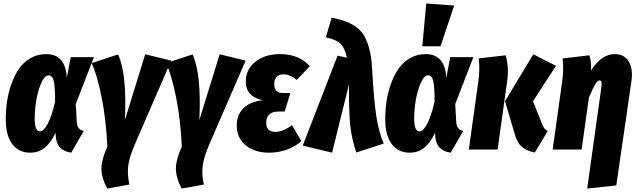

<svg xmlns="http://www.w3.org/2000/svg" viewBox="-20 -863 3676 1108"><path d="M246.1 -550.8Q303.2 -550.8 333 -515.4Q362.8 -480 365.2 -413.1L388.2 -533.2H522L417 -262.2L422.9 -160.2Q424.3 -135.7 434.3 -123.8Q444.3 -111.8 462.9 -106.9L391.1 18.1Q306.2 5.9 301.8 -78.1L300.8 -96.2Q273.4 -39.1 238.3 -10.5Q203.1 18.1 153.8 18.1Q88.4 18.1 50.8 -31.5Q13.2 -81.1 13.2 -174.8Q13.2 -227.5 20.8 -278.6Q28.3 -329.6 46.1 -379.4Q64 -429.2 90.1 -466.8Q116.2 -504.4 156.5 -527.6Q196.8 -550.8 246.1 -550.8ZM261.2 -428.2Q236.8 -428.2 217.3 -382.3Q197.8 -336.4 189 -281.5Q180.2 -226.6 180.2 -182.1Q180.2 -141.1 188 -123Q195.8 -105 211.9 -105Q231.4 -105 253.9 -145.8Q276.4 -186.5 297.9 -274.9Q298.3 -362.3 290.3 -395.3Q282.2 -428.2 261.2 -428.2Z M661.6 -548.8Q713.4 -435.5 700.7 -169.9L817.9 -549.8L967.8 -513.2L756.8 -26.9Q742.2 8.3 733.9 33.7Q725.6 59.1 721.2 86.4Q716.8 113.8 718.3 141.1Q719.7 168.5 726.6 202.1L598.6 225.1Q564.9 161.1 565.4 109.1Q565.9 57.1 599.6 -17.1Q591.8 -176.3 565.9 -304.2Q540 -432.1 508.8 -499Z M1091.3 -548.8Q1143.1 -435.5 1130.4 -169.9L1247.6 -549.8L1397.5 -513.2L1186.5 -26.9Q1171.9 8.3 1163.6 33.7Q1155.3 59.1 1150.9 86.4Q1146.5 113.8 1147.9 141.1Q1149.4 168.5 1156.2 202.1L1028.3 225.1Q994.6 161.1 995.1 109.1Q995.6 57.1 1029.3 -17.1Q1021.5 -176.3 995.6 -304.2Q969.7 -432.1 938.5 -499Z M1531.2 18.1Q1449.7 18.1 1397.9 -24.4Q1346.2 -66.9 1346.2 -140.1Q1346.2 -200.7 1385.7 -239.3Q1425.3 -277.8 1496.1 -284.2Q1398.4 -306.2 1398.4 -392.1Q1398.4 -462.9 1453.9 -506.8Q1509.3 -550.8 1596.2 -550.8Q1705.1 -550.8 1768.1 -481L1692.4 -401.9Q1654.3 -434.1 1615.2 -434.1Q1588.9 -434.1 1575.7 -418.5Q1562.5 -402.8 1562.5 -377Q1562.5 -352.5 1574.5 -339.4Q1586.4 -326.2 1615.2 -326.2H1655.3L1623 -219.2H1585.4Q1550.3 -219.2 1533.2 -201.7Q1516.1 -184.1 1516.1 -154.8Q1516.1 -102.1 1568.4 -102.1Q1591.8 -102.1 1613.8 -111.3Q1635.7 -120.6 1665.5 -140.1L1719.2 -48.8Q1684.6 -17.1 1635.7 0.5Q1586.9 18.1 1531.2 18.1Z M1894 -761.2Q1941.9 -751.5 1974.4 -739.5Q2006.8 -727.5 2036.1 -706.3Q2065.4 -685.1 2083 -653.8Q2100.6 -622.6 2112.3 -576.2Q2124 -529.8 2127.4 -465.8Q2137.7 -284.7 2151.1 -195.1Q2164.6 -105.5 2194.3 -34.2L2036.1 17.1Q2009.8 -62 2001.2 -137.7Q1992.7 -213.4 1994.1 -377L1896.5 18.1L1727.1 -22.9L1928.2 -542L1982.4 -529.8Q1969.2 -586.9 1945.6 -610.4Q1921.9 -633.8 1860.4 -647.9Z M2439.9 -842.8 2601.1 -831.1 2522 -596.2H2417ZM2436 -550.8Q2493.2 -550.8 2522.9 -515.4Q2552.7 -480 2555.2 -413.1L2578.1 -533.2H2711.9L2606.9 -262.2L2612.8 -160.2Q2614.3 -135.7 2624.3 -123.8Q2634.3 -111.8 2652.8 -106.9L2581.1 18.1Q2496.1 5.9 2491.7 -78.1L2490.7 -96.2Q2463.4 -39.1 2428.2 -10.5Q2393.1 18.1 2343.8 18.1Q2278.3 18.1 2240.7 -31.5Q2203.1 -81.1 2203.1 -174.8Q2203.1 -227.5 2210.7 -278.6Q2218.3 -329.6 2236.1 -379.4Q2253.9 -429.2 2280 -466.8Q2306.2 -504.4 2346.4 -527.6Q2386.7 -550.8 2436 -550.8ZM2451.2 -428.2Q2426.8 -428.2 2407.2 -382.3Q2387.7 -336.4 2378.9 -281.5Q2370.1 -226.6 2370.1 -182.1Q2370.1 -141.1 2377.9 -123Q2385.7 -105 2401.9 -105Q2421.4 -105 2443.8 -145.8Q2466.3 -186.5 2487.8 -274.9Q2488.3 -362.3 2480.2 -395.3Q2472.2 -428.2 2451.2 -428.2Z M3066.4 17.1Q3020.5 8.8 2991.9 -15.4Q2963.4 -39.6 2948.7 -95.2L2894.5 -278.8L3057.6 -549.8L3188.5 -482.9L3055.7 -278.8L3109.4 -145Q3121.6 -113.3 3141.6 -107.9ZM2685.5 0 2739.7 -388.2Q2750.5 -461.4 2742.7 -525.9L2897.5 -543.9Q2919.4 -476.6 2905.8 -387.2L2851.6 0Z M3368.7 225.1 3450.7 -361.8Q3456.1 -398.9 3439.5 -398.9Q3427.7 -398.9 3414.8 -376.7Q3401.9 -354.5 3378.4 -299.8L3336.4 0H3169.4L3223.6 -388.2Q3234.4 -461.4 3226.6 -525.9L3381.3 -543.9Q3394 -504.9 3390.6 -456.1Q3450.7 -550.8 3528.3 -550.8Q3582.5 -550.8 3608.4 -508.1Q3634.3 -465.3 3623.5 -392.1L3536.6 207Z"/></svg>

Font: Fira Sans Compressed ExtraBold
Style: Italic
Weight: 800
Width: 3
Italic angle: -8°
Designer: Carrois Corporate & Edenspiekermann AG
Foundry: Carrois Corporate GbR & Edenspiekermann AG
Version: Version 4.203;PS 004.203;hotconv 1.0.88;makeotf.lib2.5.64775